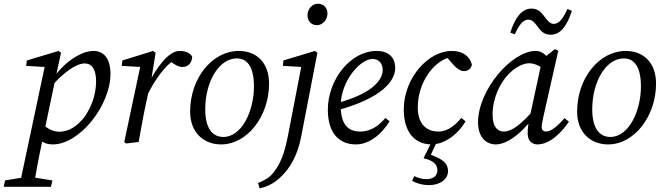

<svg xmlns="http://www.w3.org/2000/svg" viewBox="-96 -761 3565 1029"><path d="M-76 240H177L185 206L66 187H46L-69 206L-76 240ZM7 240H85C95 172 107 106 134 -22L138 -40L200 -334L201 -339L231 -478L218 -488L48 -437L44 -408L163 -401L146 -415L7 240ZM187 13C331 13 496 -196 496 -365C496 -455 454 -488 405 -488C332 -488 223 -414 161 -296H156L172 -290C245 -374 312 -421 358 -421C396 -421 419 -390 419 -325C419 -256 394 -184 354 -131C319 -86 273 -55 223 -55C194 -55 160 -67 127 -101L85 -45C118 -3 146 13 187 13Z M695 -255C739 -340 785 -406 848 -448V-454L798 -451L810 -439C832 -418 860 -402 881 -402C914 -402 933 -425 934 -458C920 -480 895 -488 867 -488C804 -488 739 -392 695 -304H682L695 -255ZM570 0 580 8 647 0C660 -71 672 -140 687 -210L709 -309L714 -329L738 -478L725 -488L560 -437L556 -408L676 -401L658 -415L570 0Z M1089 13C1230 13 1346 -139 1346 -313C1346 -426 1278 -488 1184 -488C1042 -488 923 -343 923 -163C923 -49 997 13 1089 13ZM1101 -27C1045 -27 1004 -70 1004 -175C1004 -324 1078 -448 1173 -448C1227 -448 1265 -406 1265 -298C1265 -164 1199 -27 1101 -27Z M1295 248C1330 242 1364 226 1396 199C1459 146 1498 70 1517 -23L1605 -478L1592 -488L1423 -437L1420 -408L1540 -401L1521 -416L1450 -48C1428 73 1402 123 1368 166C1348 191 1323 205 1287 220L1295 248ZM1603 -626C1632 -626 1659 -655 1659 -688C1659 -720 1638 -741 1607 -741C1578 -741 1552 -713 1552 -680C1552 -647 1573 -626 1603 -626Z M1811 13C1885 13 1950 -43 1992 -111L1969 -129C1942 -95 1897 -56 1834 -56C1769 -56 1730 -95 1730 -194C1730 -327 1835 -445 1900 -445C1933 -445 1955 -423 1955 -386C1955 -329 1891 -255 1704 -207L1708 -169C1955 -235 2022 -330 2022 -396C2022 -455 1986 -488 1922 -488C1782 -488 1661 -334 1661 -173C1661 -45 1724 13 1811 13Z M2217 13C2286 13 2359 -41 2399 -111L2376 -129C2348 -95 2307 -56 2254 -56C2188 -56 2143 -98 2143 -185C2143 -321 2232 -442 2329 -457H2344V-468H2287L2332 -416C2350 -396 2369 -380 2391 -380C2409 -380 2429 -390 2433 -415C2422 -458 2386 -488 2325 -488C2199 -488 2068 -343 2068 -174C2068 -49 2130 13 2217 13ZM2174 87C2221 99 2248 115 2248 152C2248 182 2225 199 2190 199C2165 199 2146 193 2124 183L2113 208C2134 221 2168 231 2202 231C2266 231 2305 197 2305 157C2305 110 2271 89 2203 65L2205 86L2245 0H2217L2174 87Z M2561 13C2632 13 2721 -66 2791 -170H2794L2782 -192C2695 -89 2645 -56 2604 -56C2568 -56 2544 -85 2544 -146C2544 -234 2582 -314 2630 -364C2666 -401 2708 -422 2740 -422C2774 -422 2808 -401 2833 -380L2870 -406C2844 -452 2818 -488 2775 -488C2646 -488 2466 -279 2466 -105C2466 -22 2513 13 2561 13ZM2784 13C2851 13 2914 -51 2953 -109L2929 -128C2894 -85 2856 -56 2831 -56C2818 -56 2807 -64 2807 -78C2807 -89 2810 -110 2816 -135L2896 -489L2878 -498L2817 -449L2810 -443L2743 -133L2742 -128C2735 -95 2732 -74 2732 -45C2732 -5 2757 13 2784 13ZM2639 -586 2663 -577C2685 -626 2707 -656 2736 -656C2761 -656 2776 -630 2793 -608C2808 -589 2825 -575 2856 -575C2910 -575 2944 -626 2969 -703L2945 -713C2923 -664 2901 -633 2872 -633C2847 -633 2834 -658 2815 -681C2800 -700 2783 -715 2752 -715C2700 -715 2663 -664 2639 -586Z M3163 13C3304 13 3420 -139 3420 -313C3420 -426 3352 -488 3258 -488C3116 -488 2997 -343 2997 -163C2997 -49 3071 13 3163 13ZM3175 -27C3119 -27 3078 -70 3078 -175C3078 -324 3152 -448 3247 -448C3301 -448 3339 -406 3339 -298C3339 -164 3273 -27 3175 -27Z"/></svg>

Font: Source Serif 4 Variable
Style: Italic
Weight: 400
Italic angle: -12°
Designer: Frank Grießhammer
Foundry: Adobe Systems Incorporated
Version: Version 4.004;hotconv 1.0.116;makeotfexe 2.5.65601